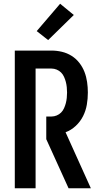

<svg xmlns="http://www.w3.org/2000/svg" viewBox="-20 -1005 540 1025"><path d="M346 0 227 -262V-383H255Q269 -383 282.5 -388.5Q296 -394 306 -404Q316 -414 322 -427.5Q328 -441 331.5 -454.5Q335 -468 336.5 -482.5Q338 -497 338 -511Q338 -525 336.5 -539.5Q335 -554 331.5 -567.5Q328 -581 322 -594.5Q316 -608 306 -618Q296 -628 282.5 -633.5Q269 -639 255 -639H170V0H59V-735H255Q283 -735 310.5 -728.5Q338 -722 362 -707Q386 -692 403.5 -669.5Q421 -647 431 -621Q441 -595 445 -567Q449 -539 449 -511Q449 -478 443.5 -446Q438 -414 423.5 -385Q409 -356 384.5 -333Q360 -310 330 -299L465 0ZM237 -791 176 -839 301 -985 374 -925Z"/></svg>

Font: Moesevka
Style: Bold
Weight: 700
Monospace: yes
Designer: Belleve Invis
Foundry: Belleve Invis
Version: Version 32.5.0; ttfautohint (v1.8.4)